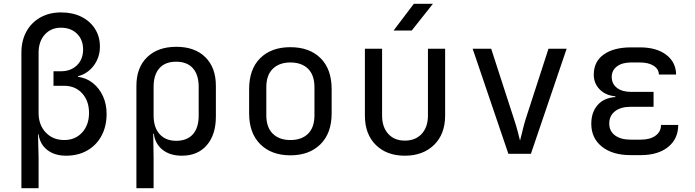

<svg xmlns="http://www.w3.org/2000/svg" viewBox="-20 -805 3640 1005"><path d="M92 180V-529Q92 -592 118 -639.5Q144 -687 191 -713.5Q238 -740 299 -740Q360 -740 405.5 -717.5Q451 -695 477 -654.5Q503 -614 503 -561Q503 -505 471 -462Q439 -419 388 -406V-403Q433 -397 466.5 -370Q500 -343 519 -301.5Q538 -260 538 -209Q538 -144 511.5 -94.5Q485 -45 437 -17.5Q389 10 326 10Q266 10 227.5 -20Q189 -50 182 -102H179L182 20V180ZM316 -72Q374 -72 410 -111.5Q446 -151 446 -214Q446 -277 410 -316.5Q374 -356 315 -356H260V-432H299Q351 -432 383 -463.5Q415 -495 415 -546Q415 -597 383 -628.5Q351 -660 299 -660Q247 -660 214.5 -624Q182 -588 182 -529V-214Q182 -151 219.5 -111.5Q257 -72 316 -72Z M694 180V-356Q694 -451 750 -505.5Q806 -560 903 -560Q1000 -560 1055 -505.5Q1110 -451 1110 -356V-195Q1110 -100 1062.5 -45Q1015 10 932 10Q870 10 831 -21Q792 -52 785 -105H782L784 20V180ZM902 -68Q959 -68 989.5 -102Q1020 -136 1020 -200V-350Q1020 -414 989.5 -448Q959 -482 902 -482Q845 -482 814.5 -448Q784 -414 784 -350V-200Q784 -138 815.5 -103Q847 -68 902 -68Z M1500 8Q1401 8 1342.5 -50Q1284 -108 1284 -212V-338Q1284 -443 1342 -500.5Q1400 -558 1500 -558Q1600 -558 1658 -500.5Q1716 -443 1716 -338V-212Q1716 -108 1657.5 -50Q1599 8 1500 8ZM1500 -72Q1559 -72 1592.5 -105Q1626 -138 1626 -202V-348Q1626 -412 1592.5 -445Q1559 -478 1500 -478Q1442 -478 1408 -445Q1374 -412 1374 -348V-202Q1374 -138 1408 -105Q1442 -72 1500 -72Z M2099 10Q2004 10 1947 -46.5Q1890 -103 1890 -200V-550H1980V-200Q1980 -140 2012 -104.5Q2044 -69 2099 -69Q2155 -69 2187.5 -104.5Q2220 -140 2220 -200V-550H2310V-200Q2310 -103 2252 -46.5Q2194 10 2099 10ZM2040 -645 2146 -785H2246L2135 -645Z M2641 0 2454 -550H2551L2671 -180Q2682 -147 2690 -116.5Q2698 -86 2702 -69Q2707 -86 2714 -116.5Q2721 -147 2731 -180L2851 -550H2946L2759 0Z M3334 7H3281Q3186 7 3130.5 -37.5Q3075 -82 3075 -157Q3075 -217 3108 -255Q3141 -293 3201 -297V-301Q3151 -305 3119.5 -336.5Q3088 -368 3088 -414Q3088 -483 3140.5 -520Q3193 -557 3283 -557H3330Q3416 -557 3467 -518.5Q3518 -480 3519 -415H3429Q3428 -444 3401 -461Q3374 -478 3330 -478H3283Q3237 -478 3209.5 -457.5Q3182 -437 3182 -402Q3182 -366 3209.5 -345Q3237 -324 3284 -324H3401V-246H3281Q3229 -246 3199 -222.5Q3169 -199 3169 -158Q3169 -119 3199 -96.5Q3229 -74 3281 -74H3334Q3383 -74 3411.5 -95Q3440 -116 3440 -151H3530Q3530 -78 3477 -35.5Q3424 7 3334 7Z"/></svg>

Font: JetBrainsMonoNL NFM
Style: Regular
Weight: 400
Monospace: yes
Designer: Philipp Nurullin, Konstantin Bulenkov
Foundry: JetBrains
Version: Version 2.304; ttfautohint (v1.8.4.7-5d5b);Nerd Fonts 3.3.0